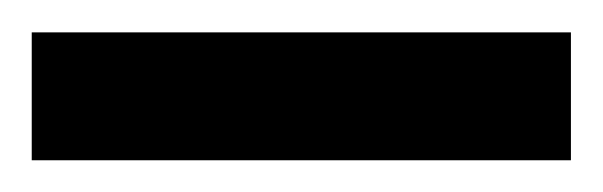

<svg xmlns="http://www.w3.org/2000/svg" viewBox="-20 65 380 121"><path d="M0 166V85.4H339.8V166Z"/></svg>

Font: Charis SIL Am
Style: Bold
Weight: 700
Foundry: SIL International
Version: Version 5.000